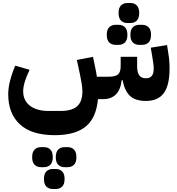

<svg xmlns="http://www.w3.org/2000/svg" viewBox="-20 -663 1184 1284"><path d="M956 12Q885 12 849 -22Q813 -56 800 -127H794Q786 -61 754 -30.5Q722 0 671 0H635Q624 125 553.5 183Q483 241 346 241Q192 241 113.5 169Q35 97 35 -33Q35 -75 47.5 -124Q60 -173 82 -224L178 -196Q158 -155 146.5 -118.5Q135 -82 135 -53Q135 9 180 44Q225 79 306 79H386Q461 79 496 47.5Q531 16 531 -52Q531 -75 526 -106Q521 -137 514 -169L494 -262L602 -283L621 -191L628 -150H707Q752 -150 769.5 -165.5Q787 -181 787 -220V-283H897V-220Q897 -178 911.5 -159Q926 -140 951 -140H961Q982 -140 995 -155.5Q1008 -171 1008 -205Q1008 -219 1005 -240.5Q1002 -262 997 -293L988 -344L1097 -362L1105 -311Q1110 -282 1112 -256.5Q1114 -231 1114 -205Q1114 -93 1075.5 -40.5Q1037 12 956 12ZM911 -363Q885 -363 868.5 -379Q852 -395 852 -430Q852 -465 868.5 -481Q885 -497 911 -497H931Q957 -497 973.5 -481Q990 -465 990 -430Q990 -395 973.5 -379Q957 -363 931 -363ZM753 -363Q727 -363 710.5 -379Q694 -395 694 -430Q694 -465 710.5 -481Q727 -497 753 -497H773Q799 -497 815.5 -481Q832 -465 832 -430Q832 -395 815.5 -379Q799 -363 773 -363ZM832 -509Q806 -509 789.5 -525Q773 -541 773 -576Q773 -611 789.5 -627Q806 -643 832 -643H852Q878 -643 894.5 -627Q911 -611 911 -576Q911 -541 894.5 -525Q878 -509 852 -509ZM412 455Q386 455 369.5 439Q353 423 353 388Q353 353 369.5 337Q386 321 412 321H432Q458 321 474.5 337Q491 353 491 388Q491 423 474.5 439Q458 455 432 455ZM333 601Q307 601 290.5 585Q274 569 274 534Q274 499 290.5 483Q307 467 333 467H353Q379 467 395.5 483Q412 499 412 534Q412 569 395.5 585Q379 601 353 601ZM254 455Q228 455 211.5 439Q195 423 195 388Q195 353 211.5 337Q228 321 254 321H274Q300 321 316.5 337Q333 353 333 388Q333 423 316.5 439Q300 455 274 455Z"/></svg>

Font: IBM Plex Arabic
Style: Bold
Weight: 700
Designer: Mike Abbink, Paul van der Laan, Pieter van Rosmalen, Wael Morcos, Khajak Apelian
Foundry: Bold Monday
Version: Version 1.0